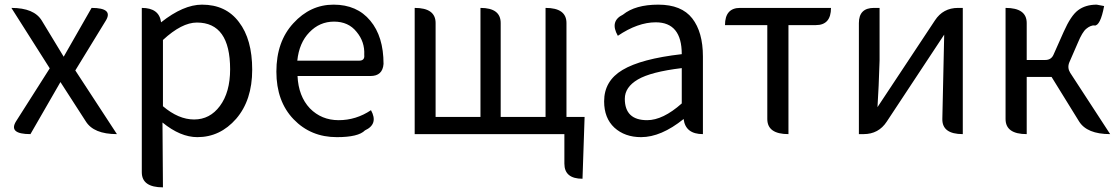

<svg xmlns="http://www.w3.org/2000/svg" viewBox="-20 -577 4810 826"><path d="M111 0Q15 0 49 -55L194 -283L29 -543Q127 -543 160 -488L254 -333L374 -543Q469 -543 435 -488L304 -274L483 0Q383 0 349 -55L240 -224L111 0Z M681 229Q590 229 590 164V-543Q665 -543 673 -481Q769 -557 849 -557Q952 -557 1008 -482Q1065 -408 1065 -277Q1065 -146 996 -66Q927 13 829 13Q756 13 679 -50L681 229ZM681 -120Q748 -63 815 -63Q883 -63 926 -121Q970 -180 970 -279Q970 -480 827 -480Q762 -480 681 -405Z M1429 13Q1317 13 1243 -64Q1169 -141 1169 -269Q1169 -398 1242 -477Q1315 -557 1415 -557Q1516 -557 1573 -488Q1630 -420 1630 -302Q1626 -250 1574 -250H1260Q1264 -163 1313 -111Q1363 -60 1437 -60Q1512 -60 1576 -103Q1609 -43 1550 -16Q1522 13 1429 13ZM1259 -316H1525Q1550 -316 1547 -341Q1550 -397 1514 -440Q1479 -484 1417 -484Q1355 -484 1311 -438Q1267 -393 1259 -316Z M1764 0V-543Q1854 -543 1854 -478V-74H2047V-543Q2134 -543 2134 -478V-74H2327V-543Q2417 -543 2417 -478V-74H2495L2486 192Q2408 192 2408 127V0Z M2738 13Q2668 13 2623 -28Q2579 -69 2579 -141Q2579 -229 2658 -276Q2738 -324 2913 -344Q2913 -481 2801 -481Q2724 -481 2638 -423Q2602 -486 2660 -514Q2713 -557 2812 -557Q2912 -557 2958 -498Q3004 -439 3004 -334V0Q2929 0 2921 -65Q2824 13 2738 13ZM2764 -60Q2832 -60 2913 -132V-284Q2780 -268 2724 -235Q2668 -202 2668 -152Q2668 -60 2764 -60Z M3372 0Q3281 0 3281 -65V-469H3099Q3099 -543 3164 -543H3555Q3555 -469 3490 -469H3372V0Z M3675 0V-478Q3675 -543 3740 -543H3764V-316L3760 -208L3755 -116L4002 -489Q4037 -543 4102 -543H4122V0Q4033 0 4034 -65L4042 -428L3795 -54Q3760 0 3695 0Z M4397 0Q4306 0 4306 -65V-543Q4397 -543 4397 -478V-319H4477Q4502 -319 4512 -341L4556 -440Q4587 -510 4618 -533Q4650 -557 4698 -557L4730 -551Q4714 -465 4688 -467V-468Q4671 -468 4653 -453Q4636 -439 4617 -393L4580 -308Q4571 -285 4584 -264L4756 0Q4656 0 4622 -55L4504 -246H4397V0Z"/></svg>

Font: Swei Toothpaste CJK TC
Style: Regular
Weight: 400
Version: Version 1.0